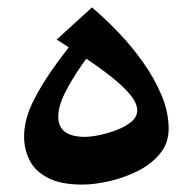

<svg xmlns="http://www.w3.org/2000/svg" viewBox="-20 -488 520 518"><path d="M201.5 10Q144.5 10 109.9 -7.8Q75.2 -25.5 60.1 -55Q45 -84.5 45 -119.8Q45 -165 69.5 -214.6Q94 -264.2 134.1 -318.6Q174.2 -373 222 -430.5L259.2 -393.8Q227.8 -351.5 199.8 -311.2Q171.8 -271 154.5 -235.9Q137.2 -200.8 137.2 -173Q137.2 -146 155.2 -132.4Q173.2 -118.8 209.2 -118.8Q226 -118.8 249.4 -123.8Q272.8 -128.8 296.1 -137.8Q319.5 -146.8 334.9 -159.9Q350.2 -173 350.2 -190.2Q350.2 -209.8 330.9 -233Q311.5 -256.2 279.8 -281.2Q248 -306.2 209.5 -331.8Q171 -357.2 132.8 -381.2L228.2 -468Q262.8 -438.8 299.4 -400.6Q336 -362.5 366.6 -319.1Q397.2 -275.8 416.1 -230.4Q435 -185 435 -140.5Q435 -101.2 411.1 -72.8Q387.2 -44.2 350.6 -26.1Q314 -8 274.1 1Q234.2 10 201.5 10Z"/></svg>

Font: Marhey Light
Style: Regular
Weight: 300
Designer: Nur Syamsi & Bustanul Arifin
Foundry: Namelatype
Version: Version 1.000